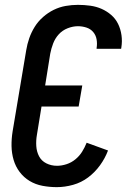

<svg xmlns="http://www.w3.org/2000/svg" viewBox="-20 -763 540 791"><path d="M214 8Q184 8 155 2.5Q126 -3 102 -17.5Q78 -32 61 -54.5Q44 -77 36 -104.5Q28 -132 27.5 -161.5Q27 -191 32 -222L88 -556Q92 -581 100.5 -605.5Q109 -630 123 -652.5Q137 -675 157.5 -693Q178 -711 201.5 -722.5Q225 -734 250.5 -738.5Q276 -743 301 -743Q327 -743 352 -739.5Q377 -736 398.5 -726.5Q420 -717 438 -701.5Q456 -686 466.5 -664.5Q477 -643 480.5 -618Q484 -593 480 -568L479 -562H378V-565Q381 -583 378 -600.5Q375 -618 364 -631Q353 -644 336 -649.5Q319 -655 301 -655Q280 -655 258.5 -646.5Q237 -638 222 -621.5Q207 -605 199 -584Q191 -563 187 -542L166 -411H319L304 -324H151L132 -207Q128 -184 129.5 -161Q131 -138 141 -119Q151 -100 171 -90Q191 -80 215 -80Q234 -80 254 -86.5Q274 -93 290.5 -106.5Q307 -120 318 -137.5Q329 -155 337 -175L425 -143Q413 -111 392 -82Q371 -53 343 -32Q315 -11 281 -1.5Q247 8 214 8Z"/></svg>

Font: Iosevka Curly Semibold
Style: Italic
Weight: 600
Italic angle: -9°
Monospace: yes
Designer: Belleve Invis
Foundry: Belleve Invis
Version: Version 22.1.2; ttfautohint (v1.8.4)